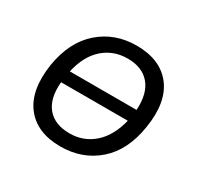

<svg xmlns="http://www.w3.org/2000/svg" viewBox="-118 -649 818 795"><g transform="rotate(30 290.5 -251.0)"><path d="M257 9Q144 9 89 -62.5Q34 -134 54 -264Q74 -384 147 -447.5Q220 -511 323 -511Q437 -511 492 -439.5Q547 -368 526 -239Q507 -118 434 -54.5Q361 9 257 9ZM318 -446Q250 -446 202 -403.5Q154 -361 136 -280H455Q460 -361 423.5 -403.5Q387 -446 318 -446ZM263 -57Q329 -57 377.5 -99.5Q426 -142 446 -223H127Q120 -143 155.5 -100Q191 -57 263 -57Z"/></g></svg>

Font: Mulish
Style: Italic
Weight: 400
Italic angle: -9°
Designer: Vernon Adams
Foundry: Vernon Adams
Version: Version 3.603; ttfautohint (v1.8.3)